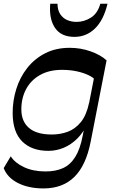

<svg xmlns="http://www.w3.org/2000/svg" viewBox="-38 -822 625 1048"><path d="M199.7 206.5Q118.1 206.5 60.1 177Q2 147.6 -17.8 95.6L20.6 31.2Q44.1 67.7 93.7 90.7Q143.3 113.8 210.4 113.8Q266.5 113.8 306.6 95.3Q346.7 76.8 373.2 33.8Q399.7 -9.1 413.2 -80.4L430.5 -168.2L494.2 -494.7L543.7 -492.6L457 -49.1Q431.8 80.5 368 143.5Q304.2 206.5 199.7 206.5ZM226.1 1.4Q135.1 1.4 83.4 -49.7Q31.7 -100.8 31.1 -203.8Q30.8 -272.2 50.9 -336.2Q70.9 -400.2 110.6 -450.8Q150.3 -501.4 208.6 -531.2Q266.8 -561 342.5 -561Q402.5 -561 456.9 -541.6Q511.3 -522.3 543.7 -492.6L485.2 -382.3Q473.3 -397.7 446.9 -410.8Q420.4 -423.9 383.1 -432.3Q345.7 -440.7 299.9 -440.7Q230.1 -440.7 180.2 -412.4Q130.4 -384.1 104.5 -335.4Q78.5 -286.7 78.5 -225.2Q78.5 -159.4 120.2 -123.6Q161.9 -87.8 245.3 -87.8Q290.8 -87.8 331.8 -102.9Q372.7 -117.9 403.4 -155.7Q434.1 -193.5 448.3 -261L440.2 -150.4Q418.1 -99.7 384 -65.9Q349.8 -32.1 309.5 -15.3Q269.2 1.4 226.1 1.4ZM368.2 -620.7Q295.6 -620.7 262.2 -669.9Q228.9 -719.2 236.2 -801.6H275.7Q276.3 -766.5 291 -744.4Q305.7 -722.4 329.2 -712.4Q352.6 -702.5 379.6 -702.5Q421.4 -702.5 458.2 -725.8Q495.1 -749 509.6 -801.6H548.8Q527.6 -712.4 480.5 -666.5Q433.4 -620.7 368.2 -620.7Z"/></svg>

Font: Savate ExtraLight
Style: Italic
Weight: 200
Italic angle: -11°
Designer: Max Esnée
Foundry: Plomb Type
Version: Version 2.000